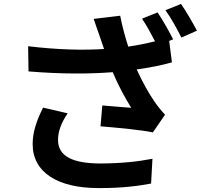

<svg xmlns="http://www.w3.org/2000/svg" viewBox="-20 -892 1040 976"><path d="M900 -872 821 -840C849 -802 881 -743 902 -701L981 -736C963 -771 927 -834 900 -872ZM324 -316 199 -345C165 -277 146 -220 146 -159C146 -15 275 64 479 64C601 65 691 52 748 41L755 -85C684 -71 596 -61 487 -61C350 -62 275 -97 275 -181C275 -225 292 -269 324 -316ZM123 -657 125 -529C296 -515 434 -516 553 -525C581 -458 617 -392 647 -344C616 -346 549 -352 500 -356L491 -250C575 -243 701 -231 757 -219L819 -309C800 -329 782 -351 765 -376C740 -412 704 -474 675 -539C739 -548 802 -560 854 -575L840 -684L860 -692C842 -729 806 -792 781 -829L702 -797C724 -765 749 -719 768 -682C724 -671 679 -662 632 -655C616 -705 601 -759 591 -812L456 -796C468 -763 480 -727 488 -704L509 -643C402 -636 274 -639 123 -657Z"/></svg>

Font: Noto Sans CJK TC
Style: Bold
Weight: 700
Designer: Ryoko NISHIZUKA 西塚涼子 (kana, bopomofo & ideographs); Paul D. Hunt (Latin, Greek & Cyrillic); Sandoll Communications 산돌커뮤니
Foundry: Adobe
Version: Version 2.004;hotconv 1.0.118;makeotfexe 2.5.65603